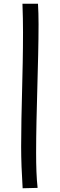

<svg xmlns="http://www.w3.org/2000/svg" viewBox="-20 -831 318 1026"><path d="M181 173C175 121 173 56 173 -14C173 -230 186 -497 186 -701C186 -741 185 -778 183 -811H100C102 -757 103 -707 103 -659C103 -434 93 -249 93 -47C93 21 96 97 101 175Z"/></svg>

Font: Milonga
Style: Regular
Weight: 400
Designer: Pablo Impallari, Brenda Gallo, Rodrigo Fuenzalida
Foundry: Pablo Impallari, Brenda Gallo, Rodrigo Fuenzalida
Version: Version 1.000